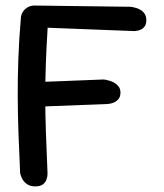

<svg xmlns="http://www.w3.org/2000/svg" viewBox="-20 -677 589 691"><path d="M108.2 -6.2Q89.9 -6 78.8 -13.3Q67.6 -20.6 62 -30.1Q56.4 -39.5 54.4 -46.6Q52.5 -53.8 52.5 -53.8Q49.1 -126.8 46.6 -194.2Q44.1 -261.6 43.8 -328Q43.5 -394.4 46 -465.3Q48.5 -536.2 55.5 -617.2Q57.5 -628.5 64.6 -637.8Q71.6 -647 83.1 -652.5Q94.5 -658 109.5 -657L450.4 -652.6Q450.4 -652.6 455.9 -651.8Q461.4 -650.9 470 -648.4Q478.6 -645.9 487.1 -640.6Q495.6 -635.2 501.1 -626.4Q506.6 -617.6 506.6 -604.5Q506.6 -589.8 500.2 -581.4Q493.8 -573.1 485.4 -569.9Q477 -566.6 470.6 -565.9Q464.1 -565.1 464.1 -565.1L151.5 -577.2Q147.4 -512.5 145.1 -451.5Q142.9 -390.5 142.9 -327.9Q142.9 -265.2 145.3 -198.2Q147.8 -131.1 151 -54.6Q151 -54.6 150.8 -47.5Q150.5 -40.4 147.2 -30.7Q144 -21 134.9 -13.8Q125.9 -6.5 108.2 -6.2ZM78.5 -291.6 74.4 -380 353.4 -391Q353.4 -391 359.4 -390.1Q365.5 -389.1 374.6 -386.4Q383.8 -383.8 392.6 -378.4Q401.4 -373.1 407.4 -364.7Q413.5 -356.2 413.5 -343.4Q413.5 -328.5 405.9 -320Q398.4 -311.5 388.7 -307.6Q379 -303.8 371.4 -303.2Q363.9 -302.6 363.9 -302.6Z"/></svg>

Font: Sour Gummy Black
Style: Regular
Weight: 900
Version: Version 1.000